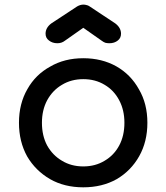

<svg xmlns="http://www.w3.org/2000/svg" viewBox="-20 -801 715 825"><path d="M337.9 3.9Q256.8 3.9 195.3 -31.2Q132.8 -67.4 96.7 -128.9Q61.5 -192.4 61.5 -273.4Q61.5 -355.5 97.7 -418Q132.8 -480.5 195.3 -514.6Q256.8 -550.8 337.9 -550.8Q418 -550.8 480.5 -515.6Q542 -480.5 577.1 -417Q613.3 -355.5 613.3 -273.4Q613.3 -192.4 578.1 -129.9Q543 -67.4 481.4 -31.2Q418.9 3.9 337.9 3.9ZM337.9 -85.9Q389.6 -85.9 429.7 -110.4Q469.7 -133.8 492.2 -175.8Q514.6 -217.8 514.6 -273.4Q514.6 -328.1 492.2 -370.1Q469.7 -413.1 429.7 -436.5Q389.6 -460.9 337.9 -460.9Q286.1 -460.9 246.1 -436.5Q206.1 -413.1 182.6 -370.1Q160.2 -328.1 160.2 -273.4Q160.2 -217.8 182.6 -175.8Q206.1 -133.8 246.1 -110.4Q286.1 -85.9 337.9 -85.9ZM226.6 -615.2Q205.1 -615.2 190.4 -627Q175.8 -637.7 175.8 -656.2Q175.8 -681.6 200.2 -700.2Q237.3 -724.6 311.5 -773.4Q325.2 -781.2 337.9 -781.2Q345.7 -781.2 351.6 -779.3Q358.4 -778.3 365.2 -773.4Q402.3 -749 475.6 -700.2Q500 -681.6 500 -656.2Q500 -637.7 486.3 -627Q471.7 -615.2 450.2 -615.2Q440.4 -615.2 432.6 -617.2Q424.8 -620.1 417 -626Q390.6 -644.5 337.9 -681.6Q318.4 -668 258.8 -626Q245.1 -615.2 226.6 -615.2Z"/></svg>

Font: Abed
Style: Bold
Weight: 700
Designer: Johan Aakerlund
Version: Version 3.105